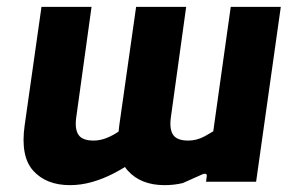

<svg xmlns="http://www.w3.org/2000/svg" viewBox="-20 -530 868 560"><path d="M184 10Q115 10 77 -32Q39 -74 52 -165L101 -510H247L202 -185Q198 -152 209.5 -136Q221 -120 253 -120Q271 -120 289.5 -127Q308 -134 327 -147L371 -60Q342 -40 311 -24Q280 -8 248 1Q216 10 184 10ZM460 10Q391 10 353 -32Q315 -74 328 -165L377 -510H523L478 -185Q474 -152 485.5 -136Q497 -120 529 -120Q541 -120 553 -123Q565 -126 577 -132.5Q589 -139 602 -147L653 -510H799L727 0H581L583 -16Q584 -22 579.5 -23Q575 -24 569 -21Q555 -15 541 -8.5Q527 -2 513 4Q500 7 487 8.5Q474 10 460 10Z"/></svg>

Font: Finlandica
Style: Italic
Weight: 400
Italic angle: -8°
Designer: Niklas Ekholm, Juho Hiilivirta, Jaakko Suomalainen
Foundry: Helsinki Type Studio
Version: Version 1.064